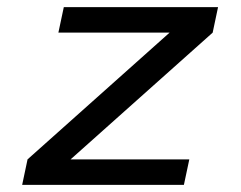

<svg xmlns="http://www.w3.org/2000/svg" viewBox="-20 -516 672 536"><path d="M41.9 0 56.9 -71.1 453.4 -424.9H143L158.1 -496H588.7L573.7 -424.9L177.1 -71.1H508.5L493.4 0Z"/></svg>

Font: Atkinson Hyperlegible Mono ExtraLight
Style: Italic
Weight: 200
Italic angle: -12°
Monospace: yes
Designer: Elliott Scott, Megan Eiswerth, Linus Boman, Theodore Petrosky, Letters from Sweden
Foundry: Applied Design Works, Letters from Sweden
Version: Version 2.001